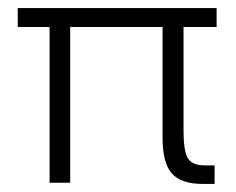

<svg xmlns="http://www.w3.org/2000/svg" viewBox="-20 -453 585 476"><path d="M24 -433H517V-386H435V-130Q435 -79 445.5 -61Q456 -43 488 -43H512V3H483Q429 3 406 -23Q383 -49 383 -112V-386H154V0H103V-386H24Z"/></svg>

Font: Tilda Sans Light
Style: Regular
Weight: 300
Designer: ParaType Ltd
Foundry: ParaType Ltd
Version: Version 1.009